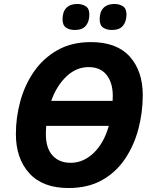

<svg xmlns="http://www.w3.org/2000/svg" viewBox="-20 -937 770 967"><path d="M325 10Q195 10 127.5 -64.5Q60 -139 60 -262Q60 -346 82.5 -428Q105 -510 151.5 -577Q198 -644 269.5 -684.5Q341 -725 438 -725Q568 -725 633.5 -652Q699 -579 699 -458Q699 -371 677 -287.5Q655 -204 609.5 -136.5Q564 -69 493.5 -29.5Q423 10 325 10ZM238 -429H547Q547 -432 547.5 -439Q548 -446 548 -454Q548 -520 517 -559.5Q486 -599 426 -599Q364 -599 314.5 -552Q265 -505 238 -429ZM336 -117Q399 -117 451 -166Q503 -215 528 -303H213Q212 -296 211.5 -284.5Q211 -273 211 -262Q211 -191 244.5 -154Q278 -117 336 -117ZM544 -786Q517 -786 499.5 -798Q482 -810 482 -840Q482 -878 501.5 -897.5Q521 -917 556 -917Q581 -917 599 -905.5Q617 -894 617 -864Q617 -829 599.5 -807.5Q582 -786 544 -786ZM357 -786Q330 -786 312.5 -798Q295 -810 295 -840Q295 -878 314.5 -897.5Q334 -917 369 -917Q394 -917 412 -905.5Q430 -894 430 -864Q430 -829 412.5 -807.5Q395 -786 357 -786Z"/></svg>

Font: Noto IKEA Latin
Style: Bold Italic
Weight: 700
Italic angle: -12°
Designer: Monotype Design Team
Foundry: Monotype Imaging Inc.
Version: Version 1.0